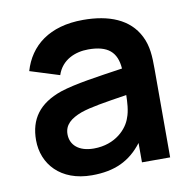

<svg xmlns="http://www.w3.org/2000/svg" viewBox="-68 -624 713 708"><g transform="rotate(-10 288.0 -270.0)"><path d="M495.5 -454.5C460 -526 383.5 -555 287.5 -555C160.5 -555 86 -494.5 59.5 -403.5L169.5 -369C187.5 -424 239 -444.5 287.5 -444.5C361 -444.5 393.5 -415.5 398 -353.5C303.5 -339.5 220 -328 163 -309.5C77.5 -280 40 -226.5 40 -148C40 -59 103.5 15 221 15C307 15 364.5 -12.5 410.5 -72.5V0H516V-331.5C516 -378 514.5 -416.5 495.5 -454.5ZM384.5 -170.5C372.5 -133 327 -81 245 -81C188 -81 158 -110 158 -149.5C158 -184.5 182 -205 223.5 -220.5C261.5 -233.5 310.5 -241 396.5 -254.5C396 -229.5 394.5 -195 384.5 -170.5Z"/></g></svg>

Font: Hauora
Style: Bold
Weight: 700
Designer: Wayne Shih
Foundry: WCYS
Version: Version 1.001;hotconv 1.0.109;makeotfexe 2.5.65596